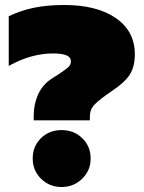

<svg xmlns="http://www.w3.org/2000/svg" viewBox="-20 -734 575 769"><path d="M115 -270Q115 -315 131.5 -353Q148 -391 180 -414Q191 -422 214 -436Q244 -456 254 -465.5Q264 -475 264 -489Q264 -520 193 -520Q105 -520 15 -470V-669Q63 -692 116 -703Q169 -714 237 -714Q368 -714 444 -661.5Q520 -609 520 -517Q520 -467 500 -435.5Q480 -404 429 -370Q380 -337 360 -316.5Q340 -296 340 -268V-252H115ZM111 -99Q111 -148 144 -180.5Q177 -213 227 -213Q276 -213 309.5 -180.5Q343 -148 343 -99Q343 -51 309 -18Q275 15 227 15Q178 15 144.5 -18Q111 -51 111 -99Z"/></svg>

Font: Prompt Black
Style: Regular
Weight: 900
Designer: Katatrad Team
Foundry: CadsonDemak
Version: Version 1.000